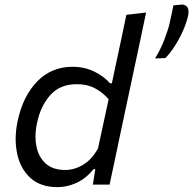

<svg xmlns="http://www.w3.org/2000/svg" viewBox="-20 -796 833 828"><path d="M228 11Q154.5 11 111 -28.8Q67.5 -68.5 54 -133.5Q47.5 -164 47.5 -196.5Q47.5 -233.5 56 -273.5Q78.5 -381 140.2 -444.5Q202 -508 292.5 -508Q344.5 -508 386.8 -487.2Q429 -466.5 454 -437H462.5L474.5 -494Q487.5 -555.5 500.5 -615.5Q513 -675 525 -732L610 -742Q597 -681.5 584.5 -620.5Q571.5 -559.5 557.5 -494L499 -219Q486 -156.5 475.2 -106Q464.5 -55.5 452.5 0H380.5L391 -66.5H383.5Q350.5 -26 310 -7.5Q269.5 11 228 11ZM261 -63Q300.5 -63 338 -85.2Q375.5 -107.5 402.5 -155.5L448.5 -368Q423.5 -397 390 -415Q356.5 -433 311.5 -433Q238.5 -433 196.5 -385.5Q154.5 -338 140 -266.5Q133 -235 133 -206.5Q133 -185 137 -165.5Q146 -119 176.8 -91Q207.5 -63 261 -63ZM648.5 -544Q672 -581.5 688.2 -623.5Q704.5 -665.5 711 -694Q715.5 -714.5 719.8 -734Q724 -753.5 728 -773L766.5 -776.5Q793 -773 793 -745.5Q793 -737.5 791 -727.5Q783.5 -695 768 -660.8Q752.5 -626.5 732.8 -596Q713 -565.5 693 -545.5Z"/></svg>

Font: Heraclito
Style: Italic
Weight: 400
Italic angle: -12°
Designer: Kostas Bartsokas (font) & Cristiano Sobral (main changes)
Foundry: Kostas Bartsokas (font) & Cristiano Sobral (main changes)
Version: Version 1.00;July 8, 2020;FontCreator 13.0.0.2655 64-bit